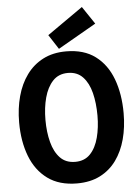

<svg xmlns="http://www.w3.org/2000/svg" viewBox="-67 -1095 842 1162"><g transform="rotate(-5 354.5 -513.5)"><path d="M354 17Q246 17 175.5 -34.5Q105 -86 70.5 -176Q36 -266 36 -381Q36 -466 56 -539.5Q76 -613 116 -668Q156 -723 216 -754Q276 -785 356 -785Q464 -785 533.5 -733Q603 -681 637 -590Q671 -499 671 -382Q671 -297 651.5 -224.5Q632 -152 593 -98Q554 -44 494.5 -13.5Q435 17 354 17ZM354 -114Q411 -114 445.5 -150.5Q480 -187 496 -248Q512 -309 512 -381Q512 -458 496.5 -519.5Q481 -581 446.5 -617.5Q412 -654 356 -654Q299 -654 264 -616.5Q229 -579 212.5 -517.5Q196 -456 196 -382Q196 -308 212 -247Q228 -186 262.5 -150Q297 -114 354 -114ZM315 -804 258 -892 475 -1044 547 -937Z"/></g></svg>

Font: Yaldevi
Style: Bold
Weight: 700
Designer: Sol Matas, Rajitha Manaperi, Kosala Senevirathne
Foundry: Mooniak
Version: Version 1.100